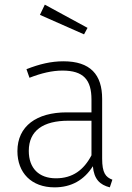

<svg xmlns="http://www.w3.org/2000/svg" viewBox="-20 -796 569 827"><path d="M173 -776 152 -732 342 -648 357 -676ZM420 -113V-370C420 -475 369 -532 253 -532C200 -532 150 -520 94 -498L107 -461C158 -481 205 -492 249 -492C340 -492 374 -452 374 -367V-312H267C138 -312 55 -253 55 -145C55 -52 115 11 215 11C287 11 342 -20 380 -80C385 -24 410 0 453 11L464 -22C435 -33 420 -51 420 -113ZM221 -28C148 -28 104 -71 104 -146C104 -234 167 -276 274 -276H374V-127C341 -64 293 -28 221 -28Z"/></svg>

Font: Fira Sans ExtraLight
Style: Regular
Weight: 200
Designer: bBox Type GmbH & Carrois Corporate GbR & Edenspiekermann AG
Foundry: bBox Type GmbH & Carrois Corporate GbR & Edenspiekermann AG
Version: Version 4.300;PS 004.300;hotconv 1.0.88;makeotf.lib2.5.64775